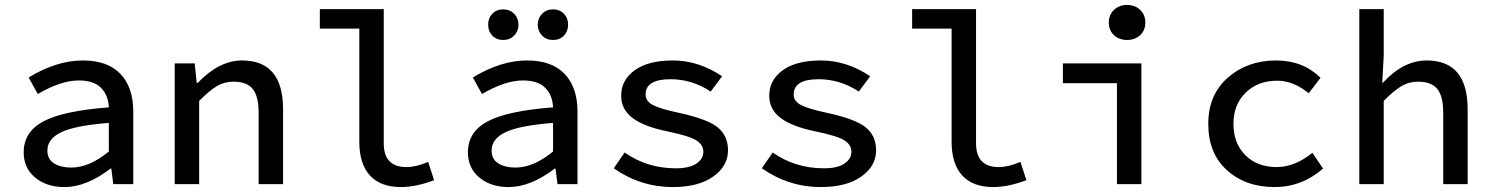

<svg xmlns="http://www.w3.org/2000/svg" viewBox="-20 -746 6040 778"><path d="M241 12Q169 12 122.5 -26.5Q76 -65 76 -129Q76 -212 156.5 -254.5Q237 -297 421 -311Q419 -360 389.5 -390Q360 -420 299 -420Q227 -420 133 -365L96 -432Q209 -501 316 -501Q416 -501 468 -446.5Q520 -392 520 -294V0H439L431 -63H428Q330 12 241 12ZM269 -67Q342 -67 421 -132V-248Q283 -237 227.5 -210Q172 -183 172 -136Q172 -101 199 -84Q226 -67 269 -67Z M688 0V-489H769L777 -410H781Q868 -501 961 -501Q1127 -501 1127 -303V0H1028V-290Q1028 -355 1004.5 -385Q981 -415 926 -415Q889 -415 858 -396.5Q827 -378 787 -337V0Z M1604 12Q1522 12 1479 -35Q1436 -82 1436 -171V-630H1276V-709H1535V-165Q1535 -69 1627 -69Q1666 -69 1715 -90L1739 -16Q1666 12 1604 12Z M2041 12Q1969 12 1922.5 -26.5Q1876 -65 1876 -129Q1876 -212 1956.5 -254.5Q2037 -297 2221 -311Q2219 -360 2189.5 -390Q2160 -420 2099 -420Q2027 -420 1933 -365L1896 -432Q2009 -501 2116 -501Q2216 -501 2268 -446.5Q2320 -392 2320 -294V0H2239L2231 -63H2228Q2130 12 2041 12ZM2069 -67Q2142 -67 2221 -132V-248Q2083 -237 2027.5 -210Q1972 -183 1972 -136Q1972 -101 1999 -84Q2026 -67 2069 -67ZM2063.5 -602Q2046 -584 2019 -584Q1992 -584 1975 -601.5Q1958 -619 1958 -646Q1958 -673 1975 -690.5Q1992 -708 2019 -708Q2046 -708 2063.5 -690Q2081 -672 2081 -646Q2081 -620 2063.5 -602ZM2265 -601.5Q2248 -584 2221 -584Q2194 -584 2176.5 -602Q2159 -620 2159 -646Q2159 -672 2176.5 -690Q2194 -708 2221 -708Q2248 -708 2265 -690.5Q2282 -673 2282 -646Q2282 -619 2265 -601.5Z M2706 12Q2576 12 2467 -64L2511 -128Q2602 -64 2719 -64Q2773 -64 2801.5 -83Q2830 -102 2830 -131Q2830 -159 2802 -177Q2774 -195 2687 -213Q2589 -233 2543 -268Q2497 -303 2497 -358Q2497 -422 2552 -461.5Q2607 -501 2706 -501Q2811 -501 2906 -437L2860 -375Q2784 -425 2697 -425Q2596 -425 2596 -363Q2596 -336 2625.5 -320.5Q2655 -305 2730 -289Q2846 -264 2888 -230Q2930 -196 2930 -137Q2930 -73 2870 -30.5Q2810 12 2706 12Z M3306 12Q3176 12 3067 -64L3111 -128Q3202 -64 3319 -64Q3373 -64 3401.5 -83Q3430 -102 3430 -131Q3430 -159 3402 -177Q3374 -195 3287 -213Q3189 -233 3143 -268Q3097 -303 3097 -358Q3097 -422 3152 -461.5Q3207 -501 3306 -501Q3411 -501 3506 -437L3460 -375Q3384 -425 3297 -425Q3196 -425 3196 -363Q3196 -336 3225.5 -320.5Q3255 -305 3330 -289Q3446 -264 3488 -230Q3530 -196 3530 -137Q3530 -73 3470 -30.5Q3410 12 3306 12Z M4004 12Q3922 12 3879 -35Q3836 -82 3836 -171V-630H3676V-709H3935V-165Q3935 -69 4027 -69Q4066 -69 4115 -90L4139 -16Q4066 12 4004 12Z M4506 0V-409H4287V-489H4605V0ZM4473 -655Q4473 -686 4494 -706Q4515 -726 4547 -726Q4579 -726 4600 -706Q4621 -686 4621 -655Q4621 -623 4600 -603.5Q4579 -584 4547 -584Q4515 -584 4494 -603.5Q4473 -623 4473 -655Z M5145 12Q5027 12 4951.5 -56.5Q4876 -125 4876 -244Q4876 -362 4955.5 -431.5Q5035 -501 5151 -501Q5259 -501 5331 -431L5283 -368Q5221 -419 5156 -419Q5077 -419 5027.5 -370.5Q4978 -322 4978 -244Q4978 -165 5026.5 -117Q5075 -69 5153 -69Q5227 -69 5298 -127L5341 -63Q5255 12 5145 12Z M5488 0V-709H5587V-521L5581 -411H5584Q5667 -501 5761 -501Q5927 -501 5927 -303V0H5828V-290Q5828 -355 5804.5 -385Q5781 -415 5726 -415Q5689 -415 5658 -396.5Q5627 -378 5587 -337V0Z"/></svg>

Font: TypoPRO Source Code Pro
Style: Regular
Weight: 500
Monospace: yes
Designer: Paul D. Hunt, Teo Tuominen
Foundry: Adobe Systems Incorporated
Version: Version 2.010;PS 1.0;hotconv 1.0.84;makeotf.lib2.5.63406